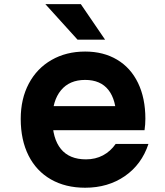

<svg xmlns="http://www.w3.org/2000/svg" viewBox="-20 -878 790 917"><path d="M583.7 -371.2 535.5 -310.3Q535.5 -400.7 497.8 -448.5Q460.1 -496.3 386.7 -496.3Q311.9 -496.3 271.1 -446.7Q230.3 -397.1 230.3 -310.3Q230.3 -216.4 270.8 -166.6Q311.2 -116.9 390.7 -116.9Q435.8 -116.9 471.8 -136Q507.7 -155.1 532.5 -190.6H689Q656.8 -92.7 576.4 -37Q496 18.6 386.7 18.6Q292.8 18.6 223.2 -21.2Q153.6 -61 116.3 -135.1Q79 -209.3 79 -310.3Q79 -405.9 117.6 -478.7Q156.2 -551.5 226.2 -591.6Q296.1 -631.8 386.7 -631.8Q473.9 -631.8 539 -593.1Q604.1 -554.5 639.2 -481.9Q674.3 -409.2 674.3 -310.9Q674.3 -283.5 670.3 -256.1H204.7V-371.2ZM350.2 -688.7 196.5 -858.4H365.9L481.8 -688.7Z"/></svg>

Font: Martian Mono Custom sWd Rg
Style: Regular
Weight: 400
Width: 6
Monospace: yes
Designer: Alex Havermale
Foundry: Evil Martians
Version: Version 1.000